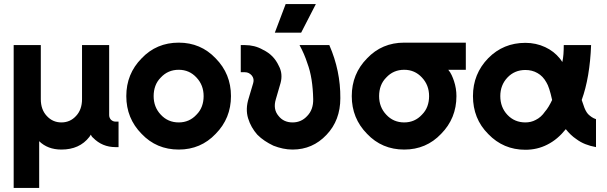

<svg xmlns="http://www.w3.org/2000/svg" viewBox="-20 -721 2974 941"><path d="M281 12Q370 12 418 -50Q420 -53 422 -56Q424 -59 425 -61Q427 -57 429.5 -53Q432 -49 436 -46Q481 0 546 0H561V-125H546Q534 -125 524 -134Q515 -144 515 -157V-500H382V-235Q382 -184 353 -153Q324 -121 281 -121Q238 -121 209 -153Q180 -184 180 -235V-500H47V200H172V-29Q214 12 281 12Z M856 -512Q747 -512 674 -435Q599 -359 599 -250Q599 -141 674 -65Q747 12 856 12Q964 12 1037 -65Q1112 -141 1112 -250Q1112 -359 1037 -435Q964 -512 856 -512ZM856 -379Q908 -379 943 -341Q978 -304 978 -250Q978 -223 969.5 -200Q961 -177 943 -159Q908 -121 856 -121Q803 -121 768 -159Q733 -196 733 -250Q733 -277 741.5 -300Q750 -323 768 -341Q803 -379 856 -379Z M1160 -500V-367H1181Q1200 -367 1214 -351Q1227 -335 1221 -314L1199 -240Q1182 -187 1196 -141Q1203 -118 1214.5 -98Q1226 -78 1241 -61Q1258 -44 1277.5 -31Q1297 -18 1320 -7Q1343 2 1366.5 7Q1390 12 1414 12Q1512 12 1580 -60Q1648 -131 1648 -240Q1649 -374 1594 -500H1448Q1460 -478 1469.5 -456Q1479 -434 1486 -412Q1500 -375 1507 -330.5Q1514 -286 1515 -235Q1516 -184 1486 -153Q1457 -121 1414 -121Q1370 -121 1345 -153Q1317 -186 1332 -235L1355 -314Q1361 -336 1359 -357.5Q1357 -379 1346 -399Q1334 -425 1315 -444.5Q1296 -464 1269 -477Q1248 -489 1226 -494.5Q1204 -500 1181 -500ZM1327 -561H1456L1528 -701H1380Z M1961 -512Q1852 -512 1779 -435Q1704 -359 1704 -250Q1704 -141 1779 -65Q1852 12 1961 12Q2069 12 2142 -65Q2217 -141 2217 -250Q2217 -269 2214 -287.5Q2211 -306 2205 -324Q2200 -339 2193.5 -353Q2187 -367 2177 -379H2263V-512ZM1961 -379Q2013 -379 2048 -341Q2083 -304 2083 -250Q2083 -223 2074.5 -200Q2066 -177 2048 -159Q2013 -121 1961 -121Q1908 -121 1873 -159Q1838 -196 1838 -250Q1838 -277 1846.5 -300Q1855 -323 1873 -341Q1908 -379 1961 -379Z M2555 -511Q2447 -511 2373 -436Q2298 -359 2298 -250Q2298 -195 2316.5 -148.5Q2335 -102 2373 -64Q2447 13 2555 13Q2613 13 2662 -12Q2688 -25 2710.5 -44Q2733 -63 2753 -88Q2764 -74 2777 -61.5Q2790 -49 2805 -39Q2825 -24 2849 -14.5Q2873 -5 2901 0V-137Q2889 -141 2879.5 -147.5Q2870 -154 2862 -162Q2855 -170 2849.5 -181Q2844 -192 2840 -205Q2839 -208 2836.5 -215Q2834 -222 2831 -231Q2851 -286 2862.5 -353.5Q2874 -421 2877 -500H2743Q2743 -477 2741.5 -456Q2740 -435 2736 -417Q2733 -422 2730 -426Q2727 -430 2724 -434Q2695 -470 2652 -490Q2607 -511 2555 -511ZM2555 -378Q2588 -378 2614 -363Q2641 -348 2658 -317Q2665 -306 2672 -284.5Q2679 -263 2686 -231Q2678 -214 2669 -199Q2660 -184 2651 -174Q2632 -146 2605 -133Q2594 -127 2581 -124Q2568 -121 2555 -121Q2502 -121 2467 -158Q2432 -195 2432 -250Q2432 -304 2467 -341Q2502 -378 2555 -378Z"/></svg>

Font: Unageo
Style: Bold
Weight: 700
Designer: Richard Sepsi
Foundry: Richard Sepsi
Version: Version 2.000